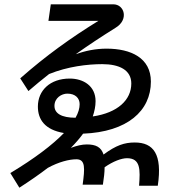

<svg xmlns="http://www.w3.org/2000/svg" viewBox="-20 -817 840 892"><path d="M112 -394C143 -421 175 -447 208 -473C294 -508 387 -519 455 -519C534 -519 590 -492 590 -429C590 -353 527 -293 411 -276C419 -300 424 -323 424 -347C424 -418 367 -452 304 -452C212 -452 156 -396 156 -322C156 -262 188 -214 277 -199C224 -144 141 -81 28 -13L70 55C118 24 163 -7 202 -37C253 -65 302 -77 335 -77C378 -77 374 -34 364 41H458C463 9 466 -17 466 -40C506 -68 545 -82 570 -82C633 -82 632 -29 626 46H713C735 -101 693 -155 606 -155C558 -155 519 -142 461 -99C450 -134 425 -146 383 -146C361 -146 336 -140 309 -130C331 -152 350 -174 366 -196C572 -204 681 -302 681 -438C681 -548 588 -591 475 -591C424 -591 376 -581 332 -565C389 -606 450 -646 517 -688C579 -725 559 -797 506 -797H216L205 -720H437C312 -643 194 -559 74 -453ZM233 -325C233 -362 266 -382 293 -382C330 -382 350 -361 350 -333C350 -314 344 -293 331 -270C266 -270 233 -290 233 -325Z"/></svg>

Font: Smiley Sans Oblique
Style: Regular
Weight: 400
Italic angle: -8°
Designer: oooooohmygosh, Nagisa Chen, Janine Sui, Heda Shi, Jian Li
Foundry: atelierAnchor
Version: Version 2.0.1